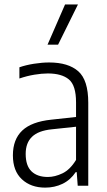

<svg xmlns="http://www.w3.org/2000/svg" viewBox="-20 -828 476 856"><path d="M181.5 8.5Q117.5 8.5 77.5 -28.8Q37.5 -66 37.5 -135.5Q37.5 -206.5 79.2 -246Q121 -285.5 209 -294.5L319 -306.5V-372Q319 -447.5 287 -474Q255 -500.5 193 -500.5Q166.5 -500.5 133.2 -495Q100 -489.5 66.5 -478V-528Q95 -538 131.5 -543.8Q168 -549.5 199 -549.5Q284.5 -549.5 329 -510.2Q373.5 -471 373.5 -370V0H326.5L322 -60.5H317.5Q294 -25.5 258.8 -8.5Q223.5 8.5 181.5 8.5ZM94.5 -142Q94.5 -89 120.5 -64Q146.5 -39 193.5 -39Q224.5 -39 258.5 -55.2Q292.5 -71.5 319 -115V-263L211 -251.5Q151 -245.5 122.8 -218.2Q94.5 -191 94.5 -142ZM192 -629 270 -808H327.5L239 -629Z"/></svg>

Font: Encode Sans Condensed Light
Style: Regular
Weight: 300
Width: 3
Designer: Multiple Designers
Foundry: Impallari Type
Version: Version 3.000; ttfautohint (v1.8.3) -l 8 -r 50 -G 200 -x 14 